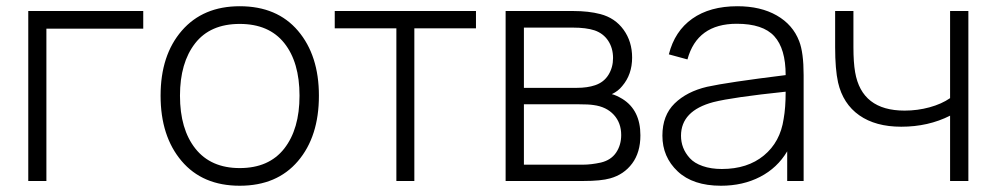

<svg xmlns="http://www.w3.org/2000/svg" viewBox="-20 -575 3166 610"><path d="M69.8 0V-540H435.1V-483.9H127.4V0Z M741.7 -555.2Q860.4 -555.2 926.8 -477.1Q993.2 -398.9 993.2 -271Q993.2 -141.1 926.5 -63Q859.9 15.1 741.7 15.1Q623.5 15.1 556.9 -63.5Q490.2 -142.1 490.2 -271Q490.2 -399.9 557.6 -477.5Q625 -555.2 741.7 -555.2ZM551.8 -271Q551.8 -164.6 600.8 -102.8Q649.9 -41 741.7 -41Q834.5 -41 883.1 -103Q931.6 -165 931.6 -271Q931.6 -377.4 883.1 -438.2Q834.5 -499 741.7 -499Q647.9 -499 599.9 -437.3Q551.8 -375.5 551.8 -271Z M1239.3 0V-484.9H1043.5V-540H1492.2V-484.9H1296.4V0Z M1586.4 0V-540H1801.3Q1850.1 -540 1887.2 -530.3Q1934.1 -518.1 1961.2 -480.5Q1988.3 -442.9 1988.3 -392.1Q1988.3 -338.4 1957 -301.8Q1944.3 -285.6 1923.8 -275.9Q1937 -272.9 1957.5 -260.7Q2014.6 -225.1 2014.6 -145Q2014.6 -90.8 1988.5 -55.7Q1962.4 -20.5 1918.5 -8.3Q1889.6 0 1833 0ZM1644.5 -51.8H1831.5Q1858.4 -51.8 1889.2 -58.6Q1921.4 -66.4 1937.5 -90.3Q1953.6 -114.3 1953.6 -146Q1953.6 -184.6 1930.2 -210.2Q1906.7 -235.8 1866.2 -241.2Q1850.6 -243.7 1817.9 -243.7H1644.5ZM1644.5 -295.9H1812.5Q1846.2 -295.9 1870.6 -304.2Q1898.4 -313.5 1913.1 -337.2Q1927.7 -360.8 1927.7 -390.6Q1927.7 -421.9 1912.4 -445.3Q1897 -468.8 1869.1 -478.5Q1842.3 -487.3 1800.3 -487.3H1644.5Z M2270.5 15.1Q2181.6 15.1 2133.1 -30.5Q2084.5 -76.2 2084.5 -144Q2084.5 -208.5 2123.3 -246.3Q2162.1 -284.2 2226.6 -299.3Q2291 -313.5 2476.1 -336.4Q2476.1 -420.4 2439.9 -460Q2403.8 -499.5 2320.8 -499.5Q2194.8 -499.5 2164.1 -386.2L2105 -402.3Q2123.5 -476.1 2179.4 -515.6Q2235.4 -555.2 2322.8 -555.2Q2396.5 -555.2 2447.8 -525.9Q2499 -496.6 2519 -444.3Q2533.2 -408.2 2533.2 -336.4V0H2481V-94.2Q2449.7 -41.5 2395 -13.2Q2340.3 15.1 2270.5 15.1ZM2143.6 -143.6Q2143.6 -124 2150.4 -106.2Q2157.2 -88.4 2171.6 -72.5Q2186 -56.6 2212.4 -47.4Q2238.8 -38.1 2273.4 -38.1Q2355 -38.1 2407 -81.1Q2459 -124 2469.7 -197.3Q2476.1 -232.4 2476.1 -283.7Q2307.6 -266.1 2246.1 -250.5Q2143.6 -223.1 2143.6 -143.6Z M2998.5 -207.5Q2929.2 -172.4 2843.3 -172.4Q2761.7 -172.4 2710 -208.7Q2658.2 -245.1 2642.6 -313Q2633.3 -355 2633.3 -424.8V-540H2691.4V-424.8Q2691.4 -377 2696.8 -345.7Q2717.8 -223.6 2854 -223.6Q2895 -223.6 2933.3 -234.1Q2971.7 -244.6 2998.5 -263.2V-540H3056.6V0H2998.5Z"/></svg>

Font: Manrope Light
Style: Regular
Weight: 300
Designer: Mikhail Sharanda
Foundry: Mikhail Sharanda
Version: Version 4.505;FEAKit 1.0